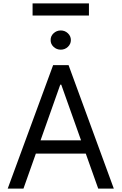

<svg xmlns="http://www.w3.org/2000/svg" viewBox="-20 -1111 716 1131"><path d="M118.2 0H25.4L293 -727.5H383.8L650.4 0H558.6L340.8 -612.3H335ZM152.3 -284.2H524.4V-206.1H152.3ZM337.9 -818.4Q313.5 -818.4 295.7 -835Q277.8 -851.6 278.3 -875Q277.8 -898.4 295.7 -915Q313.5 -931.6 337.9 -931.6Q362.3 -931.6 379.9 -915Q397.5 -898.4 397.5 -875Q397.5 -851.6 379.9 -835Q362.3 -818.4 337.9 -818.4ZM503.9 -1090.8V-1019.5H171.9V-1090.8Z"/></svg>

Font: Inter V
Style: 
Weight: 400
Designer: Rasmus Andersson
Foundry: rsms
Version: Version 4.000;git-a3f224843